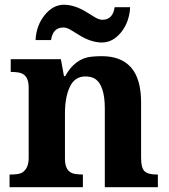

<svg xmlns="http://www.w3.org/2000/svg" viewBox="-20 -784 707 804"><path d="M405.8 -548.8Q570.8 -548.8 570.8 -356V-124Q570.8 -80.1 585.9 -66.4Q601.1 -52.7 638.2 -53.2H641.1V0H418.9V-329.1Q418.9 -429.7 376 -455.1Q360.4 -463.9 337.4 -463.9Q293 -463.9 272.5 -420.4Q252 -377 252 -309.1V-118.2Q252 -62.5 293.9 -55.7Q307.6 -53.7 324.2 -53.2H327.1V0H20V-53.2H22Q61 -52.7 74.7 -62.5Q100.1 -80.1 100.1 -122.1V-418Q100.1 -473.6 57.6 -480.5Q44.4 -482.4 27.8 -482.9H24.9V-536.1H234.9L248 -464.8H252.9Q293 -538.6 361.3 -546.4Q382.8 -548.8 405.8 -548.8ZM245.6 -668.9Q201.2 -668.9 193.8 -616.2H128.9Q131.8 -677.2 167 -720.7Q202.1 -764.2 248 -764.2Q293.9 -763.7 343.8 -732.4Q362.3 -720.7 378.9 -710.9Q395.5 -701.2 408.7 -701.2Q452.6 -701.2 460 -753.9H524.9Q522 -692.4 487.3 -648.9Q452.6 -606 406.2 -606Q360.4 -606.4 310.5 -637.7Q292 -649.4 275.4 -659.2Q258.8 -668.9 245.6 -668.9Z"/></svg>

Font: DroidSerif-Bold
Style: Bold
Weight: 700
Foundry: Ascender Corporation
Version: Version 1.00 build 112